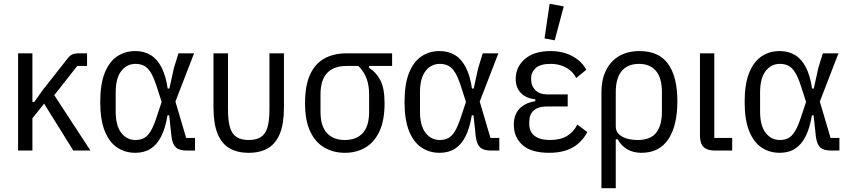

<svg xmlns="http://www.w3.org/2000/svg" viewBox="-20 -799 4507 1019"><path d="M369 0 214 -249 152 -171V0H76V-516H152V-258H162L206 -320L335 -484Q349 -503 362.5 -509.5Q376 -516 398 -516H442V-449H390L268 -294L460 0Z M1015 -67V0H970Q931 0 913 -17Q895 -34 890 -75L878 -187H869Q858 -120 836 -76Q814 -32 780 -10Q746 12 698 12Q644 12 602 -16Q560 -44 536 -103.5Q512 -163 512 -258Q512 -353 536 -412.5Q560 -472 602 -500Q644 -528 698 -528Q745 -528 780 -506.5Q815 -485 837.5 -441Q860 -397 870 -329H879L903 -438L927 -516H1010L911 -260L968 -67ZM699 -56Q725 -56 744 -66Q763 -76 779 -102Q795 -128 810 -174L838 -258L811 -342Q796 -388 780.5 -413.5Q765 -439 745.5 -449.5Q726 -460 699 -460Q653 -460 623.5 -422Q594 -384 594 -309V-207Q594 -132 623.5 -94Q653 -56 699 -56Z M1190 -516V-218Q1190 -155 1201.5 -120Q1213 -85 1237.5 -70.5Q1262 -56 1300 -56Q1338 -56 1362.5 -70.5Q1387 -85 1398.5 -120Q1410 -155 1410 -218V-516H1487V-229Q1487 -143 1465.5 -90Q1444 -37 1402.5 -12.5Q1361 12 1300 12Q1239 12 1197.5 -12.5Q1156 -37 1134.5 -90Q1113 -143 1113 -229V-516Z M2061 -449H1939V-439Q1978 -414 1999.5 -371.5Q2021 -329 2021 -252Q2021 -159 1993.5 -101Q1966 -43 1918.5 -15.5Q1871 12 1810 12Q1750 12 1702 -15.5Q1654 -43 1626.5 -101Q1599 -159 1599 -252Q1599 -345 1625.5 -403Q1652 -461 1701.5 -488.5Q1751 -516 1820 -516H2061ZM1882 -449H1820Q1751 -449 1716 -411.5Q1681 -374 1681 -298V-206Q1681 -130 1715 -93Q1749 -56 1810 -56Q1872 -56 1905.5 -93Q1939 -130 1939 -206V-298Q1939 -346 1925.5 -382.5Q1912 -419 1882 -449Z M2630 -67V0H2585Q2546 0 2528 -17Q2510 -34 2505 -75L2493 -187H2484Q2473 -120 2451 -76Q2429 -32 2395 -10Q2361 12 2313 12Q2259 12 2217 -16Q2175 -44 2151 -103.5Q2127 -163 2127 -258Q2127 -353 2151 -412.5Q2175 -472 2217 -500Q2259 -528 2313 -528Q2360 -528 2395 -506.5Q2430 -485 2452.5 -441Q2475 -397 2485 -329H2494L2518 -438L2542 -516H2625L2526 -260L2583 -67ZM2314 -56Q2340 -56 2359 -66Q2378 -76 2394 -102Q2410 -128 2425 -174L2453 -258L2426 -342Q2411 -388 2395.5 -413.5Q2380 -439 2360.5 -449.5Q2341 -460 2314 -460Q2268 -460 2238.5 -422Q2209 -384 2209 -309V-207Q2209 -132 2238.5 -94Q2268 -56 2314 -56Z M3044 -138 3097 -98Q3068 -43 3018 -15.5Q2968 12 2894 12Q2800 12 2753.5 -29Q2707 -70 2707 -137Q2707 -190 2736.5 -221.5Q2766 -253 2821 -262V-272Q2772 -277 2744.5 -305.5Q2717 -334 2717 -380Q2717 -444 2766 -486Q2815 -528 2902 -528Q2946 -528 2982.5 -516Q3019 -504 3047 -482Q3075 -460 3092 -429L3038 -385Q3026 -409 3006 -425.5Q2986 -442 2960 -451Q2934 -460 2902 -460Q2847 -460 2823 -437.5Q2799 -415 2799 -387V-375Q2799 -343 2821.5 -320.5Q2844 -298 2884 -298H2993V-234H2883Q2837 -234 2813 -213Q2789 -192 2789 -152V-140Q2789 -100 2817 -78Q2845 -56 2900 -56Q2954 -56 2989.5 -77.5Q3025 -99 3044 -138ZM2972 -765 2924 -585 2870 -595 2897 -779Z M3172 200V-311Q3172 -374 3195 -423Q3218 -472 3263.5 -500Q3309 -528 3375 -528Q3477 -528 3526 -459.5Q3575 -391 3575 -262Q3575 -132 3527 -60Q3479 12 3384 12Q3341 12 3308.5 -7Q3276 -26 3258 -60H3248V200ZM3365 -56Q3432 -56 3462.5 -94.5Q3493 -133 3493 -206V-310Q3493 -385 3461.5 -422.5Q3430 -460 3371 -460Q3312 -460 3280 -422.5Q3248 -385 3248 -310V-128Q3248 -104 3263.5 -88Q3279 -72 3305.5 -64Q3332 -56 3365 -56Z M3866 -67V0H3773Q3733 0 3714 -19Q3695 -38 3695 -78V-516H3771V-67Z M4435 -67V0H4390Q4351 0 4333 -17Q4315 -34 4310 -75L4298 -187H4289Q4278 -120 4256 -76Q4234 -32 4200 -10Q4166 12 4118 12Q4064 12 4022 -16Q3980 -44 3956 -103.5Q3932 -163 3932 -258Q3932 -353 3956 -412.5Q3980 -472 4022 -500Q4064 -528 4118 -528Q4165 -528 4200 -506.5Q4235 -485 4257.5 -441Q4280 -397 4290 -329H4299L4323 -438L4347 -516H4430L4331 -260L4388 -67ZM4119 -56Q4145 -56 4164 -66Q4183 -76 4199 -102Q4215 -128 4230 -174L4258 -258L4231 -342Q4216 -388 4200.5 -413.5Q4185 -439 4165.5 -449.5Q4146 -460 4119 -460Q4073 -460 4043.5 -422Q4014 -384 4014 -309V-207Q4014 -132 4043.5 -94Q4073 -56 4119 -56Z"/></svg>

Font: IBM Plex Sans Condensed
Style: Regular
Weight: 400
Width: 3
Designer: Mike Abbink, Paul van der Laan, Pieter van Rosmalen
Foundry: Bold Monday
Version: Version 3.201